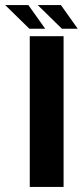

<svg xmlns="http://www.w3.org/2000/svg" viewBox="-78 -738 326 758"><path d="M39.5 0H173V-595H39.5ZM166.5 -624.5H229L162.5 -718H71ZM38 -624.5H100.5L34 -718H-57.5Z"/></svg>

Font: Anybody SemiCondensed SemiBold
Style: Regular
Weight: 600
Width: 4
Version: Version 1.113;gftools[0.9.25]